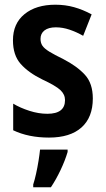

<svg xmlns="http://www.w3.org/2000/svg" viewBox="-20 -574 448 815"><path d="M374 -156Q374 -76 326 -33Q278 10 188 10Q101 10 36 -21V-134Q66 -116 105 -103.5Q144 -91 181 -91Q256 -91 256 -149Q256 -173 236.5 -191.5Q217 -210 159 -237Q100 -266 67.5 -303Q35 -340 35 -403Q35 -474 84 -514Q133 -554 215 -554Q257 -554 294.5 -543.5Q332 -533 369 -513L333 -422Q305 -438 275.5 -448Q246 -458 217 -458Q186 -458 169 -445Q152 -432 152 -409Q152 -392 160 -380Q168 -368 189 -355Q210 -342 249 -323Q307 -293 340.5 -256.5Q374 -220 374 -156ZM267 71Q256 108 237 148Q218 188 196 221H121V209Q127 191 133 164Q139 137 143.5 109Q148 81 150 61H267Z"/></svg>

Font: Noto Sans Bengali Condensed SemiBold
Style: Regular
Weight: 600
Width: 3
Designer: Joana Ranito - Universal Thirst; Jelle Bosma - Monotype Design Team
Foundry: Universal Thirst ehf.
Version: Version 3.000; ttfautohint (v1.8.4.7-5d5b)